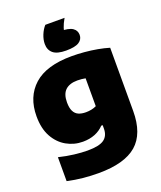

<svg xmlns="http://www.w3.org/2000/svg" viewBox="-183 -927 1063 1271"><g transform="rotate(-20 348.5 -292.0)"><path d="M289 230Q235 230 180.8 224.8Q126.5 219.5 70.5 207V38.5Q125.5 52 177.8 58.2Q230 64.5 271 64.5Q354 64.5 387.8 39.8Q421.5 15 421.5 -35.5V-59.5H411.5Q385 -31 347.2 -16Q309.5 -1 262 -1Q200.5 -1 147.5 -31Q94.5 -61 62.2 -119.2Q30 -177.5 30 -263.5Q30 -401 118 -480Q206 -559 384.5 -559Q427 -559 473.2 -555Q519.5 -551 563.5 -543Q607.5 -535 643.5 -524V-78.5Q643.5 81.5 557.5 155.8Q471.5 230 289 230ZM347.5 -177.5Q366.5 -177.5 385.8 -181.2Q405 -185 421.5 -193V-389.5Q409.5 -392 395.2 -393.5Q381 -395 365 -395Q309.5 -395 280.2 -367.5Q251 -340 251 -281.5Q251 -242.5 262.5 -219.5Q274 -196.5 295.5 -187Q317 -177.5 347.5 -177.5ZM364 -606Q301 -606 273 -629.5Q245 -653 245 -694.5Q245 -725.5 258.2 -758.2Q271.5 -791 292 -813.5H427.5Q407.5 -778.5 399.8 -754Q392 -729.5 392 -701.5L350 -740.5H364Q430.5 -740.5 456.8 -722.5Q483 -704.5 483 -673.5Q483 -642 455.2 -624Q427.5 -606 364 -606Z"/></g></svg>

Font: Encode Sans SemiExpanded Black
Style: Regular
Weight: 900
Width: 6
Designer: Multiple Designers
Foundry: Impallari Type
Version: Version 3.002